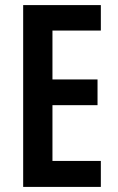

<svg xmlns="http://www.w3.org/2000/svg" viewBox="-20 -734 463 754"><path d="M376 0H71V-714H376V-614H186V-422H363V-321H186V-102H376Z"/></svg>

Font: Noto Sans Tamil ExtraCondensed SemiBold
Style: Regular
Weight: 600
Width: 2
Designer: Jelle Bosma - Monotype Design Team
Foundry: Monotype Imaging Inc.
Version: Version 2.004; ttfautohint (v1.8.4.7-5d5b)